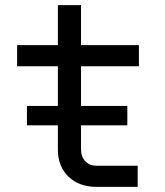

<svg xmlns="http://www.w3.org/2000/svg" viewBox="-20 -725 639 745"><path d="M84.5 -238.8V-314H204.6V-467.8H46.4V-549.8H204.6V-705.1H294.4V-549.8H519V-467.8H294.4V-314H474.1V-238.8H294.4V-145Q294.4 -117.2 310.8 -99.6Q327.1 -82 354 -82H514.2V0H354Q286.6 0 245.6 -39.6Q204.6 -79.1 204.6 -145V-238.8Z"/></svg>

Font: UDEV Gothic 35
Style: Regular
Weight: 400
Version: v2.1.0; ttfautohint (v1.8.4.7-5d5b-dirty) -l 6 -r 45 -G 200 